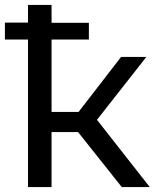

<svg xmlns="http://www.w3.org/2000/svg" viewBox="-20 -762 637 782"><path d="M0 -601H94V0H190V-224H298L476 0H590L375 -274L576 -530H473L300 -306H190V-601H342V-669H190V-742H94V-670H0Z"/></svg>

Font: Chess Sans Medium
Style: Regular
Weight: 500
Designer: Wolf Bōese
Foundry: Wolf Bōese
Version: Version 7.223;Glyphs 3.3 (3306)